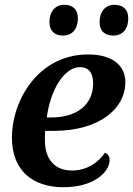

<svg xmlns="http://www.w3.org/2000/svg" viewBox="-20 -774 557 804"><path d="M455 -625C485 -625 517 -643 517 -698C517 -736 493 -754 459 -754C421 -754 397 -725 397 -682C397 -643 420 -625 455 -625ZM244 -625C274 -625 306 -643 306 -698C306 -736 283 -754 249 -754C211 -754 187 -725 187 -682C187 -643 210 -625 244 -625ZM246 10C375 10 439 -55 439 -104C439 -119 432 -129 420 -135C392 -94 345 -60 282 -60C206 -60 168 -110 168 -188C168 -199 168 -213 169 -226H205C400 -226 505 -322 505 -429C505 -502 448 -546 349 -546C142 -546 30 -356 30 -197C30 -57 120 10 246 10ZM176 -282C191 -398 249 -493 315 -493C351 -493 370 -469 370 -425C370 -339 307 -282 192 -282Z"/></svg>

Font: Noto Serif SemiBold
Style: Italic
Weight: 600
Italic angle: -12°
Designer: Monotype Design Team
Foundry: Monotype Imaging Inc.
Version: Version 2.014